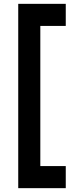

<svg xmlns="http://www.w3.org/2000/svg" viewBox="-20 -800 382 1000"><path d="M75 180V-780H322.5V-665H190V65H322.5V180Z"/></svg>

Font: Mohave Light SemiBold
Style: Regular
Weight: 600
Version: Version 2.003